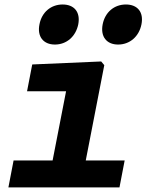

<svg xmlns="http://www.w3.org/2000/svg" viewBox="-20 -814 660 834"><path d="M16.5 0H499L521.5 -117H352.5L433 -531L419.5 -547L120 -534L97.5 -417.5H267L208.5 -117H39ZM218.5 -620.5C269 -620.5 309 -655 320 -708.5C330 -761.5 302.5 -794.5 252 -794.5C202 -794.5 161.5 -761.5 151.5 -708.5C140.5 -655 168.5 -620.5 218.5 -620.5ZM493 -620.5C543.5 -620.5 584 -655 594.5 -708.5C605 -761.5 577 -794.5 527 -794.5C476.5 -794.5 436.5 -761.5 426 -708.5C415.5 -655 443 -620.5 493 -620.5Z"/></svg>

Font: Monaspace Neon
Style: Bold Italic
Weight: 700
Italic angle: -11°
Designer: Riley Cran & the Lettermatic Team
Foundry: Lettermatic
Version: Version 1.200 (Monaspace Neon)